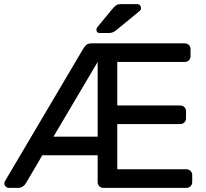

<svg xmlns="http://www.w3.org/2000/svg" viewBox="-20 -910 999 930"><path d="M1 0ZM911 -63V-27Q911 -16 903 -8Q895 0 884 0H480Q469 0 461 -8Q453 -16 453 -27V-158H185L107 -25Q92 0 68 0H23Q14 0 7.5 -6.5Q1 -13 1 -22Q1 -27 5 -34L379 -667Q388 -683 397 -691.5Q406 -700 424 -700H876Q887 -700 895 -692Q903 -684 903 -673V-637Q903 -626 895 -618Q887 -610 876 -610H548V-399H854Q865 -399 873 -391Q881 -383 881 -372V-336Q881 -325 873 -317Q865 -309 854 -309H548V-90H884Q895 -90 903 -82Q911 -74 911 -63ZM453 -610 239 -248H453ZM565 -890H644Q653 -890 658 -884.5Q663 -879 663 -870Q663 -863 658 -858L547 -767Q536 -758 527.5 -754Q519 -750 505 -750H463Q447 -750 447 -766Q447 -774 452 -779L528 -871Q539 -883 546 -886.5Q553 -890 565 -890Z"/></svg>

Font: Hezaedrus
Style: Regular
Weight: 400
Designer: Hubert & Fischer
Foundry: Hubert & Fischer
Version: Version 1.10;September 3, 2019;FontCreator 11.5.0.2425 64-bi